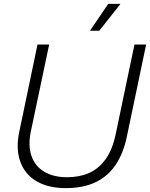

<svg xmlns="http://www.w3.org/2000/svg" viewBox="-20 -958 772 988"><path d="M319 10Q227 10 167 -26Q107 -62 84 -127.5Q61 -193 79 -279L173 -729H233L138 -278Q124 -208 142 -155.5Q160 -103 207.5 -74.5Q255 -46 325 -46Q388 -46 437.5 -67.5Q487 -89 522.5 -137.5Q558 -186 575 -266L672 -729H732L633 -256Q616 -172 576.5 -112Q537 -52 473 -21Q409 10 319 10ZM443 -800 537 -938H600L491 -800Z"/></svg>

Font: Mona Sans ExtraLight Light
Style: Italic
Weight: 300
Italic angle: -11.6951°
Version: Version 2.000